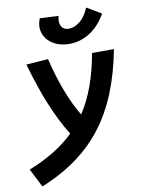

<svg xmlns="http://www.w3.org/2000/svg" viewBox="-164 -867 858 1169"><g transform="rotate(-10 264.5 -282.5)"><path d="M1.5 230.5C329.1 96.2 500.5 -127.4 575.2 -517.6H439.9C414.1 -374 373 -256.8 309.6 -160.6C253.4 -252.9 206.5 -374.5 169.4 -527.3L34.2 -517.6C87.4 -327.6 149.9 -175.3 223.6 -57.1C151.4 13.2 59.6 69.8 -57.1 115.7ZM314 -595.7C387.2 -595.7 477.5 -629.9 542 -743.2L452.1 -796.4C424.8 -723.6 371.6 -687.5 327.1 -687.5C289.1 -687.5 273.9 -713.9 273.9 -744.6C273.9 -755.4 275.9 -765.1 278.3 -775.4L163.6 -780.8C155.8 -763.2 151.9 -744.6 151.9 -727.1C151.9 -652.8 219.2 -595.7 314 -595.7Z"/></g></svg>

Font: Cascadia Mono NF
Style: Bold Italic
Weight: 700
Italic angle: -10°
Monospace: yes
Designer: Aaron Bell
Foundry: Saja Typeworks
Version: Version 2404.023